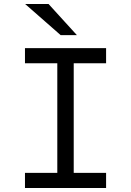

<svg xmlns="http://www.w3.org/2000/svg" viewBox="-20 -941 656 961"><path d="M266.8 0V-700H349V0ZM105 0V-75.8H511V0ZM105 -624.2V-700H511V-624.2ZM283.8 -765 105.8 -921H223L365 -765Z"/></svg>

Font: Overpass Mono Light
Style: Regular
Weight: 300
Monospace: yes
Designer: Delve Withrington, Dave Bailey
Foundry: Delve Fonts LLC
Version: Version 4.000